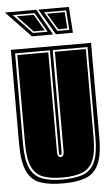

<svg xmlns="http://www.w3.org/2000/svg" viewBox="-54 -793 485 840"><g transform="rotate(-5 188.0 -372.5)"><path d="M188 11Q127 11 88.5 -3Q50 -17 31 -57.5Q12 -98 12 -176V-591H364V-176Q364 -98 345 -57.5Q326 -17 287 -3Q248 11 188 11ZM188 -6Q243 -6 278 -19Q313 -32 330 -68.5Q347 -105 347 -176V-574H194V-127Q194 -114 188 -114Q182 -114 182 -127V-574H29V-176Q29 -106 46 -69.5Q63 -33 98.5 -19.5Q134 -6 188 -6ZM188 -15Q138 -15 104.5 -27Q71 -39 54.5 -74Q38 -109 38 -176V-566H174V-129Q174 -105 188 -105Q203 -105 203 -129V-566H339V-176Q339 -109 322.5 -74Q306 -39 272.5 -27Q239 -15 188 -15ZM109 -642 0 -756H138L202 -642ZM214 -642 147 -756H281L289 -642ZM115 -656H179L129 -742H33ZM222 -656H274L268 -742H171ZM118 -663 50 -735H125L167 -663ZM226 -663 183 -735H261L266 -663Z"/></g></svg>

Font: Alumni Sans Collegiate One SC
Style: Regular
Weight: 400
Designer: Robert E. Leuschke
Foundry: Robert E. Leuschke
Version: Version 1.100